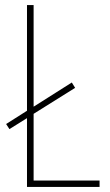

<svg xmlns="http://www.w3.org/2000/svg" viewBox="-20 -734 432 754"><path d="M86 0H371V-25H112V-287L275 -389L262 -410L112 -315V-714H86V-299L4 -247L17 -227L86 -270Z"/></svg>

Font: Noto Sans Lao Condensed Thin
Style: Regular
Weight: 100
Width: 3
Designer: Monotype Design Team
Foundry: Monotype Imaging Inc.
Version: Version 2.003